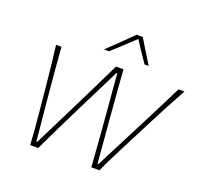

<svg xmlns="http://www.w3.org/2000/svg" viewBox="-159 -1149 1389 1328"><g transform="rotate(20 535.5 -484.5)"><path d="M195 0Q192 -53.5 187.2 -113.8Q182.5 -174 177 -227L156 -445Q150 -506 141.8 -578Q133.5 -650 126 -713H166Q172 -627.5 180.5 -531.5Q189 -435.5 197 -350L227 -37H233L393 -358Q420 -412.5 450 -473.5Q480 -534.5 510 -596Q540 -657.5 567 -713H622Q628.5 -625.5 635.8 -534.5Q643 -443.5 650 -357L677 -37H683L847 -356.5Q890 -440 938 -534.5Q986 -629 1027 -713H1071Q1035 -648.5 998.5 -579.2Q962 -510 931 -450L816 -226Q788.5 -172.5 757.8 -111.8Q727 -51 705 0H645Q639 -83.5 632 -176.5Q625 -269.5 618 -353L591 -672H585L426 -353Q385 -270.5 338.8 -176.5Q292.5 -82.5 254 0ZM748 -794Q722 -832 696.8 -869.2Q671.5 -906.5 647 -945.5Q607 -907 567.2 -870.5Q527.5 -834 485 -796H448Q494 -839.5 538 -882.2Q582 -925 626 -969H671Q696 -927 723.2 -882.8Q750.5 -838.5 778 -795Z"/></g></svg>

Font: Commissioner Flair Thin
Style: Italic
Weight: 100
Italic angle: -12°
Designer: Kostas Bartsokas
Foundry: Kostas Bartsokas
Version: Version 1.000; ttfautohint (v1.8.3)